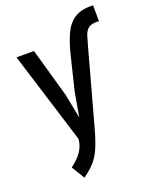

<svg xmlns="http://www.w3.org/2000/svg" viewBox="-149 -717 778 974"><g transform="rotate(-20 240.0 -230.5)"><path d="M135.3 172.9 92.3 102.5Q130.9 72.8 150.6 44.7Q170.4 16.6 174.3 -22L20 -518.6H114.3L189 -254.9L214.4 -125.5H215.3L237.8 -254.4L282.7 -438Q298.3 -501 319.3 -545.9Q340.3 -590.8 377 -613.8Q413.6 -636.7 475.6 -633.8V-548.3Q437 -550.8 419.7 -537.6Q402.3 -524.4 394.8 -498.8Q387.2 -473.1 377.4 -438L272 -53.7Q253.9 13.2 236.8 53.2Q219.7 93.3 196.3 119.6Q172.9 146 135.3 172.9Z"/></g></svg>

Font: Voltaire
Style: Regular
Weight: 400
Designer: Yvonne Schüttler, Eben Sorkin, Emma Marichal
Foundry: Sorkin Type Co.
Version: Version 1.010; ttfautohint (v1.8.4.7-5d5b)